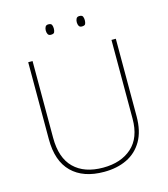

<svg xmlns="http://www.w3.org/2000/svg" viewBox="-129 -996 971 1107"><g transform="rotate(-15 356.0 -442.5)"><path d="M618 -252Q618 -163 584.5 -105Q551 -47 492 -18.5Q433 10 355 10Q231 10 163 -57Q95 -124 95 -254V-714H121V-256Q121 -136 182.5 -75.5Q244 -15 356 -15Q463 -15 527.5 -72.5Q592 -130 592 -244V-714H618ZM240 -864Q240 -876 245 -885.5Q250 -895 263 -895Q280 -895 284 -885.5Q288 -876 288 -864Q288 -851 284 -842Q280 -833 263 -833Q250 -833 245 -842Q240 -851 240 -864ZM425 -864Q425 -876 430 -885.5Q435 -895 448 -895Q465 -895 469 -885.5Q473 -876 473 -864Q473 -851 469 -842Q465 -833 448 -833Q435 -833 430 -842Q425 -851 425 -864Z"/></g></svg>

Font: Noto Sans Cherokee Thin
Style: Regular
Weight: 100
Designer: Monotype Design Team
Foundry: Monotype Imaging Inc.
Version: Version 2.001; ttfautohint (v1.8.4.7-5d5b)